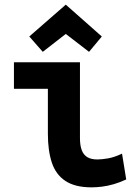

<svg xmlns="http://www.w3.org/2000/svg" viewBox="-20 -794 600 826"><path d="M374 12Q303 12 261.5 -15.5Q220 -43 203 -94.5Q186 -146 186 -218V-412H40V-526H324V-200Q324 -169 331.5 -148.5Q339 -128 355.5 -118Q372 -108 399 -108Q417 -108 444 -112.5Q471 -117 505 -133L523 -22Q495 -9 469 -1.5Q443 6 419 9Q395 12 374 12ZM164 -571 106 -637 263 -774 418 -637 363 -571 263 -648Z"/></svg>

Font: Ubuntu Sans Mono
Style: Regular
Weight: 400
Monospace: yes
Designer: Dalton Maag Ltd
Foundry: Dalton Maag Ltd
Version: Version 1.006